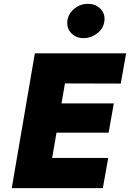

<svg xmlns="http://www.w3.org/2000/svg" viewBox="-20 -977 675 997"><path d="M169 0H514L542 -157H196ZM262 -544 607 -543 635 -700H289ZM218 -288H544L571 -440H245ZM161 -700 41 0H224L344 -700ZM330 -870Q325 -831 350 -805Q375 -779 414 -779Q453 -779 485 -804Q517 -829 522 -867Q527 -906 501.5 -931.5Q476 -957 438 -957Q399 -958 367 -932.5Q335 -907 330 -870Z"/></svg>

Font: Jost ExtraBold
Style: Italic
Weight: 800
Italic angle: -5°
Version: Version 3.710